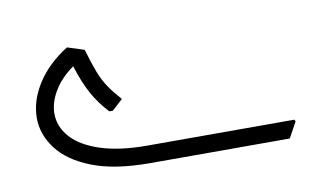

<svg xmlns="http://www.w3.org/2000/svg" viewBox="-51 -496 1004 595"><g transform="rotate(-10 451.0 -199.0)"><path d="M379 0Q267 0 196 -28Q125 -56 91 -101.5Q57 -147 57 -198Q57 -253 91 -306Q125 -359 187 -398L240 -381Q252 -339 263.5 -309Q275 -279 291 -256Q307 -233 327 -211L293 -180H282Q252 -212 232 -248.5Q212 -285 196 -337Q156 -309 134.5 -273Q113 -237 113 -202Q113 -161 143 -127.5Q173 -94 232.5 -74.5Q292 -55 379 -55H842L845 -49L818 0Z"/></g></svg>

Font: Fustat Light
Style: Regular
Weight: 300
Designer: Mohamed Gaber, Khaled Hosny, Laura Garcia Mut
Foundry: Kief Type Foundry, Alif Type Foundry, Hard Type Foundry
Version: Version 1.007